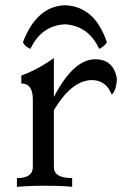

<svg xmlns="http://www.w3.org/2000/svg" viewBox="-20 -728 507 748"><path d="M261.2 0Q226.1 -4.4 153.3 -4.4Q90.8 -4.4 45.9 0V-34.2Q107.9 -34.2 107.9 -77.1V-340.8Q107.9 -402.8 63 -402.8V-433.6Q130.4 -458.5 189.9 -502V-350.1Q266.1 -497.1 351.1 -497.1Q420.9 -497.1 435.1 -424.3Q435.1 -379.4 415.5 -358.9Q393.6 -416 337.4 -416Q259.3 -415 189.9 -298.8V-77.1Q189.9 -34.2 261.2 -34.2ZM231.4 -707.5Q349.1 -704.6 396.5 -563Q385.7 -546.4 366.2 -537.6Q325.2 -627.4 233.4 -633.3Q141.1 -628.4 98.6 -537.6Q78.6 -545.4 69.3 -563Q122.1 -702.6 231.4 -707.5Z"/></svg>

Font: Kelvinch
Style: Regular
Weight: 400
Designer: Paul James MIller
Foundry: High-Logic / Made with FontCreator
Version: Version 3.30 September 23, 2016